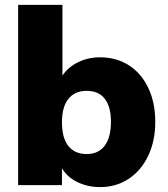

<svg xmlns="http://www.w3.org/2000/svg" viewBox="-20 -756 685 784"><path d="M614 -259Q614 -180 585 -119.5Q556 -59 505 -25.5Q454 8 389 8Q338 8 296 -12.5Q254 -33 233 -69V0H54V-736H235V-447Q257 -481 298 -501.5Q339 -522 389 -522Q455 -522 506 -489.5Q557 -457 585.5 -397Q614 -337 614 -259ZM433 -259Q433 -320 408 -352.5Q383 -385 334 -385Q285 -385 259 -352Q233 -319 233 -257Q233 -193 259 -160Q285 -127 334 -127Q382 -127 407.5 -161Q433 -195 433 -259Z"/></svg>

Font: Muli Black
Style: Regular
Weight: 900
Designer: Vernon Adams
Foundry: Vernon Adams
Version: Version 2.001